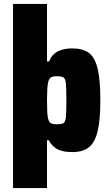

<svg xmlns="http://www.w3.org/2000/svg" viewBox="-20 -763 561 972"><path d="M46 -743H218V-452H228Q244 -489 274 -503.5Q304 -518 345 -518Q399 -518 429.5 -495.5Q460 -473 474 -416.5Q488 -360 488 -256Q488 -154 474 -97.5Q460 -41 429.5 -17Q399 7 345 7Q303 7 274 -6Q245 -19 227 -53H218V189H46ZM316 -255Q316 -319 313.5 -341.5Q311 -364 302 -370.5Q293 -377 267 -377Q246 -377 236.5 -370.5Q227 -364 223 -343Q218 -319 218 -255Q218 -190 222 -170Q226 -147 235.5 -140.5Q245 -134 267 -134Q293 -134 302 -140Q311 -146 313.5 -169Q316 -192 316 -255Z"/></svg>

Font: Saira Semi Condensed ExtraBold
Style: Regular
Weight: 800
Width: 4
Designer: Hector Gatti with collaboration of the Omnibus-Type team
Foundry: Omnibus-Type
Version: Version 1.001; ttfautohint (v1.8)